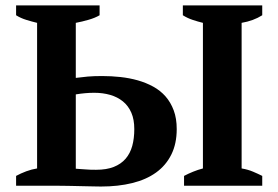

<svg xmlns="http://www.w3.org/2000/svg" viewBox="-20 -682 1022 705"><path d="M942.9 0H655.8V-36.1Q671.4 -44.4 689 -51.5Q706.5 -58.6 725.1 -63.5V-598.1Q707 -602.5 687.7 -608.9Q668.5 -615.2 651.4 -626V-662.1H942.9V-626Q910.6 -605.5 867.2 -598.1V-63.5Q890.6 -59.6 909.4 -51.5Q928.2 -43.5 942.9 -36.1ZM39.1 0V-36.1Q56.2 -45.4 76.4 -53Q96.7 -60.5 116.2 -63.5V-598.1Q97.7 -602.5 76.9 -608.9Q56.2 -615.2 39.1 -626V-662.1H345.7V-626Q329.1 -616.2 305.4 -609.4Q281.7 -602.5 258.3 -598.1V-396Q280.3 -398.9 302.5 -400.9Q324.7 -402.8 355 -402.8Q388.7 -402.8 422.1 -399.2Q455.6 -395.5 485.8 -387Q516.1 -378.4 542.5 -364Q568.8 -349.6 587.9 -327.9Q606.9 -306.2 617.9 -276.6Q628.9 -247.1 628.9 -208Q628.9 -154.3 609.1 -114.5Q589.4 -74.7 553.2 -48.6Q517.1 -22.5 465.6 -9.8Q414.1 2.9 351.1 2.9Q347.7 2.9 336.7 2.7Q325.7 2.4 310.5 2.2Q295.4 2 277.6 1.5Q259.8 1 242.2 0.7Q224.6 0.5 209.2 0.2Q193.8 0 184.1 0ZM326.2 -341.3Q309.1 -341.3 292.7 -339.8Q276.4 -338.4 258.3 -335.4V-62.5Q269 -61.5 278.3 -61Q287.6 -60.5 296.1 -59.8Q304.7 -59.1 313.5 -58.8Q322.3 -58.6 333 -58.6Q371.1 -58.6 397.7 -69.1Q424.3 -79.6 441.2 -99.1Q458 -118.7 465.6 -146.2Q473.1 -173.8 473.1 -208Q473.1 -243.2 462.2 -268.3Q451.2 -293.5 431.4 -309.6Q411.6 -325.7 384.8 -333.5Q357.9 -341.3 326.2 -341.3Z"/></svg>

Font: PT Astra Serif
Style: Bold
Weight: 700
Designer: A.Korolkova, I. Chaeva
Foundry: ParaType Ltd
Version: Version 1.002